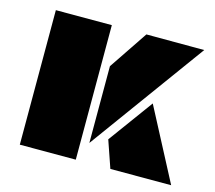

<svg xmlns="http://www.w3.org/2000/svg" viewBox="-81 -617 800 715"><g transform="rotate(15 319.0 -259.5)"><path d="M266.6 0H50.8V-518.6H266.6ZM299.3 -73.2V-369.1L399.9 -518.6L623 -518.1ZM634.3 0H399.9L363.8 -104.5L489.3 -276.4Z"/></g></svg>

Font: Black Ops One [rus by aLiNcE]
Style: Regular
Weight: 400
Designer: James Grieshaber
Foundry: James Grieshaber
Version: Version 1.002;May 25, 2024;FontCreator 13.0.0.2680 64-bit